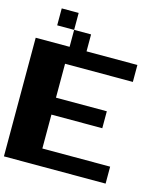

<svg xmlns="http://www.w3.org/2000/svg" viewBox="-141 -1108 1059 1216"><g transform="rotate(15 389.0 -500.0)"><path d="M222.2 -888.9H111.1V-1000H222.2ZM333.3 -777.8H666.7V-666.7H222.2V-444.4H555.6V-333.3H222.2V-111.1H666.7V0H0V-777.8H222.2V-888.9H333.3Z"/></g></svg>

Font: Pixeloid Sans
Style: Bold
Weight: 700
Monospace: yes
Designer: GGBot
Version: 0.3